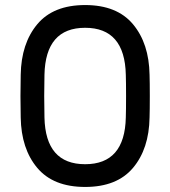

<svg xmlns="http://www.w3.org/2000/svg" viewBox="-20 -730 674 760"><path d="M317 10Q191 10 127.5 -65.5Q64 -141 62 -265L61 -350L62 -434Q64 -558 127.5 -634Q191 -710 317 -710Q443 -710 506.5 -634Q570 -558 572 -434Q573 -404 573 -350Q573 -295 572 -265Q570 -141 506.5 -65.5Q443 10 317 10ZM478 -265Q479 -295 479 -350Q479 -404 478 -434Q474 -620 317 -620Q160 -620 156 -434L155 -350L156 -265Q160 -80 317 -80Q474 -80 478 -265Z"/></svg>

Font: Contemporary
Style: Regular
Weight: 400
Designer: Victor Tran
Foundry: Victor Tran
Version: Version 1.100